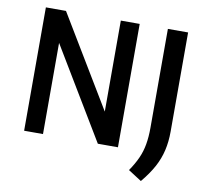

<svg xmlns="http://www.w3.org/2000/svg" viewBox="-81 -684 983 912"><g transform="rotate(10 411.0 -228.0)"><path d="M68 0V-595H165L448.5 -124.5H429.5V-595H520.5V0H423.5L140.5 -470.5H159V0ZM655.5 139 591 97.5Q615 62.5 629.5 30.2Q644 -2 650.2 -37.8Q656.5 -73.5 656.5 -119V-595H754V-117Q754 -68 744.2 -25.8Q734.5 16.5 712.8 56.5Q691 96.5 655.5 139Z"/></g></svg>

Font: Encode Sans SC Condensed Medium
Style: Regular
Weight: 500
Width: 3
Designer: Multiple Designers
Foundry: Impallari Type
Version: Version 3.002